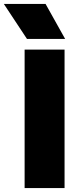

<svg xmlns="http://www.w3.org/2000/svg" viewBox="-48 -951 424 971"><path d="M76.5 0V-700H278.5V0ZM88.5 -754 -28.5 -931H182.5L281.5 -754Z"/></svg>

Font: Geologica Black
Style: Regular
Weight: 900
Designer: Sindre Bremnes, Frode Helland
Foundry: Monokrom Skriftforlag AS
Version: Version 1.010;gftools[0.9.28]